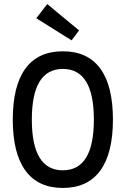

<svg xmlns="http://www.w3.org/2000/svg" viewBox="-20 -915 620 947"><path d="M290 12Q168 12 105.5 -73.5Q43 -159 43 -325Q43 -492 105.5 -577Q168 -662 290 -662Q412 -662 474.5 -577Q537 -492 537 -325Q537 -159 474.5 -73.5Q412 12 290 12ZM290 -75Q443 -75 443 -325Q443 -575 290 -575Q137 -575 137 -325Q137 -75 290 -75ZM333 -716 159 -825 213 -895 370 -765Z"/></svg>

Font: Sometype Mono Medium
Style: Regular
Weight: 500
Monospace: yes
Designer: Ryoichi Tsunekawa
Foundry: Dharma Type
Version: Version 1.000; ttfautohint (v1.8.3)